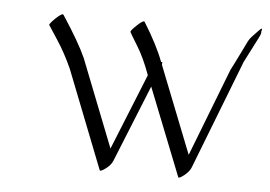

<svg xmlns="http://www.w3.org/2000/svg" viewBox="-39 -431 732 520"><g transform="rotate(5 327.0 -171.5)"><path d="M578.1 -264.2Q578.6 -265.1 588.9 -285.4Q599.1 -305.7 606.2 -320.3Q613.3 -335 615.2 -338.9Q621.1 -351.6 627.9 -358.6Q634.8 -365.7 644.5 -376Q657.7 -390.1 651.9 -373.5Q654.3 -371.1 645.8 -355Q637.2 -338.9 611.8 -288.6L496.6 8.3Q491.7 20.5 477.8 31.2Q463.9 42 462.4 37.6L368.2 -200.2L283.7 8.8Q278.8 21 264.9 31.2Q251 41.5 249 37.6L144.5 -228.5Q126 -270 103 -304.9Q80.1 -339.8 78.6 -342.3Q77.1 -345.2 94.2 -361.8Q111.8 -378.4 114.7 -373Q160.6 -303.2 179.2 -261.7L272.9 -23.4L356.4 -230Q339.4 -276.9 319.8 -308.3Q300.3 -339.8 299.3 -342.8Q297.9 -345.7 314.9 -361.8Q332.5 -378.4 335.4 -373Q372.1 -314 389.2 -268.6Q392.6 -270.5 392.3 -267.1Q392.1 -263.7 392.1 -261.2L485.4 -24.9Z"/></g></svg>

Font: ML-NILA02
Style: Regular
Weight: 400
Version: Version ML-NILA02 1.0